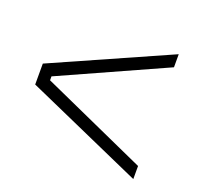

<svg xmlns="http://www.w3.org/2000/svg" viewBox="-78 -626 572 552"><g transform="rotate(20 207.5 -350.0)"><path d="M381 -159 23 -318V-382L381 -541V-501L59 -356V-344L381 -199Z"/></g></svg>

Font: Phudu Light SemiBold
Style: Regular
Weight: 600
Version: Version 1.005;gftools[0.9.23]